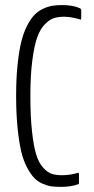

<svg xmlns="http://www.w3.org/2000/svg" viewBox="-20 -729 371 756"><path d="M220.2 6.8Q198.7 6.8 183.3 4.9Q168 2.9 148.4 -5.4Q128.9 -13.7 115 -28.1Q101.1 -42.5 86.7 -69.1Q72.3 -95.7 63.5 -133.1Q54.7 -170.4 49.1 -226.1Q43.5 -281.7 43.5 -352.1Q43.5 -419.4 49.1 -473.4Q54.7 -527.3 63.7 -564.2Q72.8 -601.1 86.9 -628.2Q101.1 -655.3 115.7 -670.4Q130.4 -685.5 149.9 -694.6Q169.4 -703.6 186.5 -706.3Q203.6 -709 225.1 -709Q267.6 -709 293.9 -696.8Q299.8 -693.8 299.8 -689V-656.7Q299.8 -651.9 296.4 -651.9L293 -653.3Q289.1 -654.3 283.2 -655.8Q277.3 -657.2 269.8 -658.9Q262.2 -660.6 252.4 -661.9Q242.7 -663.1 233.4 -663.1Q210 -663.1 192.6 -657.7Q175.3 -652.3 156.7 -633.5Q138.2 -614.7 126.5 -581.8Q114.7 -548.8 107.2 -490.7Q99.6 -432.6 99.6 -352.1Q99.6 -270 106 -211.9Q112.3 -153.8 122.6 -120.6Q132.8 -87.4 150.1 -68.6Q167.5 -49.8 184.1 -44.4Q200.7 -39.1 224.6 -39.1Q257.8 -39.1 287.1 -48.8Q288.6 -49.3 289.8 -47.1Q291 -44.9 291 -43V-9.3Q291 -4.4 287.1 -3.4Q259.3 6.8 220.2 6.8Z"/></svg>

Font: BenchNine Light
Style: Regular
Weight: 300
Version: Version 1 ; ttfautohint (v0.92.18-e454-dirty) -l 8 -r 50 -G 